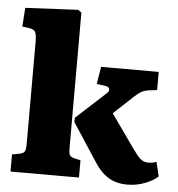

<svg xmlns="http://www.w3.org/2000/svg" viewBox="-54 -819 817 883"><g transform="rotate(5 354.0 -377.5)"><path d="M565 13Q536 13 510 5Q484 -3 461 -21.5Q438 -40 416 -73L299 -252V-272L431 -393Q447 -406 445.5 -416.5Q444 -427 428 -430L386 -436L399 -516H665V-432L623 -427Q606 -424 592.5 -416.5Q579 -409 561 -392L471 -308L577 -158Q600 -125 615.5 -110.5Q631 -96 655 -96Q662 -96 671 -97.5Q680 -99 691 -103L707 -37Q684 -16 646 -1.5Q608 13 565 13ZM26 0V-79L62 -86Q77 -89 83 -97Q89 -105 89 -132V-604Q89 -637 82.5 -649.5Q76 -662 53 -665L22 -669L28 -756L271 -768L287 -757V-132Q287 -109 291.5 -99.5Q296 -90 317 -85L342 -80V0Z"/></g></svg>

Font: Literata 18pt ExtraBold
Style: Regular
Weight: 800
Designer: Latin by Veronika Burian and Jose Scaglione. Greek by Irene Vlachou. Cyrillic by Vera Evstafieva.
Foundry: TypeTogether
Version: Version 3.103;gftools[0.9.29]